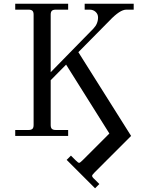

<svg xmlns="http://www.w3.org/2000/svg" viewBox="-20 -732 810 1034"><path d="M62 0V-32H134Q148 -32 154.5 -38Q161 -44 161 -59V-653Q161 -668 154.5 -674Q148 -680 134 -680H62V-712H347V-680H280Q266 -680 259.5 -674Q253 -668 253 -653V-343L483 -578Q508 -604 508 -638Q508 -656 495 -668Q482 -680 463 -680H436V-712H700V-680H660Q626 -680 570 -621L402 -451L686 0L490 196Q476 210 476 215Q476 222 490 234L515 259L492 282L339 129L362 106L387 131Q401 145 406 145Q411 145 425 131L569 -13L336 -384L253 -300V-59Q253 -44 259.5 -38Q266 -32 280 -32H347V0Z"/></svg>

Font: Old Standard TT
Style: Regular
Weight: 400
Designer: Alexey Kryukov <alexios@thessalonica.org.ru>
Version: Version 2.2